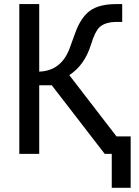

<svg xmlns="http://www.w3.org/2000/svg" viewBox="-20 -747 674 932"><path d="M614.3 164.6H522.5V0H488.3L231.4 -333H170.4V0H73.7V-727.1H170.4V-399.4Q273.4 -402.8 315.4 -505.4Q323.2 -524.9 342.8 -580.6Q370.6 -660.6 415.3 -693.8Q460 -727.1 543.5 -727.1H573.2V-640.6H548.8Q488.8 -640.6 461.9 -613.8Q440.9 -593.3 421.4 -529.8Q390.6 -430.7 316.4 -382.3L545.4 -85H614.3Z"/></svg>

Font: IranNastaliq
Style: Regular
Weight: 400
Designer: Hossein Zahedi
Version: Version 1.5